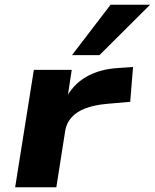

<svg xmlns="http://www.w3.org/2000/svg" viewBox="-20 -791 654 811"><path d="M44 0 123 -496H283L264 -370H256Q285 -432 343.5 -466Q402 -500 484 -504L542 -508L530 -361L428 -352Q376 -347 340 -333Q304 -319 283 -296Q262 -273 256 -242L218 0ZM284 -558 447 -771H614L400 -558Z"/></svg>

Font: Nunito Sans 10pt Expanded ExtraBold
Style: Italic
Weight: 800
Width: 7
Italic angle: -9°
Designer: Vernon Adams
Foundry: Vernon Adams
Version: Version 3.101;gftools[0.9.27]